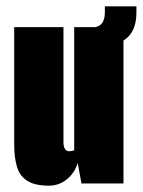

<svg xmlns="http://www.w3.org/2000/svg" viewBox="-20 -581 452 608"><path d="M135 7Q91 7 67 -8Q43 -23 34 -52Q25 -81 25 -124V-495H181V-130Q181 -121 183 -115Q185 -109 189 -105.5Q193 -102 198 -102Q201 -102 204 -102.5Q207 -103 210 -103.5Q213 -104 215 -105V-495H371V0H238L226 -65Q217 -34 192 -13.5Q167 7 135 7ZM249 -428V-494H270Q312 -494 312 -541V-561H412V-541Q412 -478 371.5 -453Q331 -428 249 -428Z"/></svg>

Font: Alumni Sans Thin Black
Style: Regular
Weight: 900
Version: Version 1.018